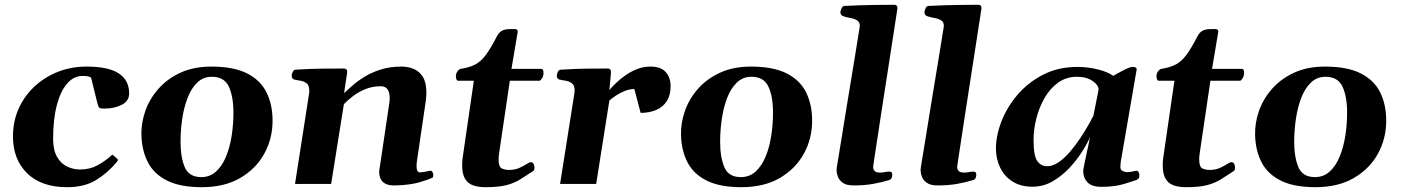

<svg xmlns="http://www.w3.org/2000/svg" viewBox="-20 -776 5910 810"><path d="M345.2 -495.1Q437.5 -495.1 481.2 -466.3Q524.9 -437.5 524.9 -381.3Q524.9 -350.1 493.9 -334Q462.9 -317.9 420.4 -317.9Q406.2 -317.9 400.9 -320.3Q395.5 -322.8 391.1 -339.8L364.3 -448.2Q360.8 -451.2 353.5 -453.4Q346.2 -455.6 327.6 -455.6Q291.5 -455.6 263.7 -424.1Q235.8 -392.6 220 -333.3Q204.1 -273.9 204.1 -190.4Q204.1 -143.1 220.5 -114.5Q236.8 -85.9 262.7 -73.5Q288.6 -61 317.4 -61Q359.4 -61 390.4 -78.1Q421.4 -95.2 446.3 -116.7Q448.7 -119.6 451.2 -121.8Q453.6 -124 457 -121.6L475.1 -105.5Q477.5 -103.5 477.5 -101.1Q477.5 -98.6 475.3 -96.4Q473.1 -94.2 472.2 -91.8Q433.6 -45.9 384.8 -16.1Q335.9 13.7 263.2 13.7Q154.3 13.7 94.5 -44.9Q34.7 -103.5 34.7 -200.7Q34.7 -263.2 58.3 -316.7Q82 -370.1 124.5 -410.2Q167 -450.2 223.4 -472.7Q279.8 -495.1 345.2 -495.1Z M576.7 -205.6Q575.2 -257.8 593.5 -309.1Q611.8 -360.4 649.2 -402.3Q686.5 -444.3 742.2 -469.7Q797.9 -495.1 871.6 -495.1Q965.3 -495.1 1022 -466.6Q1078.6 -438 1104.2 -386.5Q1129.9 -335 1129.9 -266.6Q1129.9 -191.9 1095.2 -128.2Q1060.5 -64.5 993.9 -25.4Q927.2 13.7 831.1 13.7Q741.2 13.7 685.8 -13.7Q630.4 -41 604.5 -90.3Q578.6 -139.6 576.7 -205.6ZM829.1 -28.8Q865.7 -28.8 891.6 -52.5Q917.5 -76.2 933.6 -115.5Q949.7 -154.8 957.3 -203.1Q964.8 -251.5 964.8 -300.8Q964.8 -368.2 945.6 -410.2Q926.3 -452.1 873.5 -452.1Q837.9 -452.1 812.7 -428.2Q787.6 -404.3 772 -364.5Q756.3 -324.7 749 -275.9Q741.7 -227.1 741.7 -177.7Q741.7 -112.3 759.5 -70.6Q777.3 -28.8 829.1 -28.8Z M1776.4 -351.1 1738.8 -95.2Q1737.3 -84.5 1737.3 -75.7Q1737.3 -61 1741 -54.9Q1744.6 -48.8 1751 -48.8Q1757.8 -48.8 1770 -50.8Q1782.2 -52.7 1791.5 -55.2Q1799.8 -57.6 1804 -51Q1808.1 -44.4 1808.1 -37.1Q1808.1 -28.3 1804.2 -26.4Q1784.7 -17.1 1747.1 -6.3Q1709.5 4.4 1649.9 6.3Q1619.6 7.3 1604.5 -1.7Q1589.4 -10.7 1584.5 -24.2Q1579.6 -37.6 1579.6 -49.3Q1579.6 -57.6 1580.8 -63.5Q1582 -69.3 1582 -69.3L1622.6 -342.3Q1623.5 -347.7 1623.8 -353Q1624 -358.4 1624 -363.3Q1624 -385.3 1615.2 -398.7Q1606.4 -412.1 1585.4 -412.1Q1551.8 -412.1 1522.5 -400.4Q1493.2 -388.7 1470 -371.1Q1446.8 -353.5 1430.7 -336.4L1377 0H1224.6L1283.7 -379.9Q1284.7 -383.8 1284.7 -387.2Q1284.7 -390.6 1284.7 -393.6Q1284.7 -416.5 1272.9 -425Q1261.2 -433.6 1245.8 -435.8Q1230.5 -438 1219.7 -440.9Q1214.8 -443.4 1212.4 -447.3Q1210 -451.2 1210.9 -460.4Q1211.9 -466.3 1215.8 -473.9Q1219.7 -481.4 1225.6 -481.9Q1293.9 -486.3 1348.6 -486.6Q1403.3 -486.8 1432.6 -486.8Q1436.5 -486.8 1441.4 -482.9Q1446.3 -479 1444.3 -467.3L1431.6 -383.3Q1443.4 -393.6 1463.6 -412.1Q1483.9 -430.7 1513.9 -449.7Q1543.9 -468.8 1583.7 -481.9Q1623.5 -495.1 1673.8 -495.1Q1701.7 -495.1 1725.6 -485.1Q1749.5 -475.1 1764.2 -451.2Q1778.8 -427.2 1778.8 -385.3Q1778.8 -377.4 1778.1 -368.9Q1777.3 -360.4 1776.4 -351.1Z M2027.3 13.7Q1997.6 13.7 1975.6 5.9Q1953.6 -2 1941.7 -22Q1929.7 -42 1929.7 -78.6Q1929.7 -85.4 1930.2 -93Q1930.7 -100.6 1931.6 -108.9L1979 -435.5H1912.1Q1907.2 -436 1905.3 -442.4Q1903.3 -448.7 1903.3 -454.6Q1903.3 -465.8 1910.2 -475.1Q1917 -484.4 1923.3 -485.4Q1960.9 -491.2 1985.4 -504.2Q2009.8 -517.1 2030.3 -545.2Q2050.8 -573.2 2076.2 -622.6Q2085 -639.6 2097.9 -646.5Q2110.8 -653.3 2132.8 -653.3H2152.8Q2159.2 -653.3 2162.1 -649.4Q2165 -645.5 2164.1 -641.6L2137.7 -485.4H2263.7Q2269.5 -484.9 2271.2 -479.7Q2272.9 -474.6 2272.9 -468.8Q2272.9 -456.1 2267.6 -447Q2262.2 -438 2256.8 -435.5H2130.9L2086.4 -134.8Q2085 -125.5 2084.2 -117.9Q2083.5 -110.4 2083.5 -103.5Q2083.5 -71.8 2097.2 -65.4Q2110.8 -59.1 2126 -59.1Q2151.9 -59.1 2170.4 -67.4Q2189 -75.7 2201.2 -83.7Q2213.4 -91.8 2219.7 -91.8Q2227.5 -91.8 2231.2 -84.2Q2234.9 -76.7 2234.9 -67.9Q2234.9 -58.1 2229 -54.2Q2199.2 -34.7 2174.8 -19.3Q2150.4 -3.9 2117.2 4.9Q2084 13.7 2027.3 13.7Z M2550.8 -396Q2562 -409.7 2579.6 -426.5Q2597.2 -443.4 2619.6 -459Q2642.1 -474.6 2668.7 -484.9Q2695.3 -495.1 2724.1 -495.1Q2768.1 -495.1 2788.6 -471.9Q2809.1 -448.7 2809.1 -412.6Q2809.1 -374.5 2793.2 -349.6Q2777.3 -324.7 2748.8 -312.3Q2720.2 -299.8 2682.6 -299.8L2656.2 -400.4Q2636.7 -400.4 2616.7 -392.6Q2596.7 -384.8 2579.6 -373.5Q2562.5 -362.3 2550.8 -352.1L2495.1 0H2342.8L2402.8 -379.9Q2404.3 -388.2 2404.3 -394Q2404.3 -416.5 2392.3 -425Q2380.4 -433.6 2364.7 -435.8Q2349.1 -438 2338.4 -440.9Q2329.1 -445.3 2329.1 -455.6Q2329.1 -465.3 2333.7 -473.4Q2338.4 -481.4 2344.2 -481.9Q2412.6 -486.3 2464.4 -486.6Q2516.1 -486.8 2545.4 -486.8Q2549.3 -486.8 2553.5 -483.9Q2557.6 -481 2557.6 -472.2Q2557.6 -472.2 2556.2 -453.9Q2554.7 -435.5 2550.8 -396Z M2853 -205.6Q2851.6 -257.8 2869.9 -309.1Q2888.2 -360.4 2925.5 -402.3Q2962.9 -444.3 3018.6 -469.7Q3074.2 -495.1 3147.9 -495.1Q3241.7 -495.1 3298.3 -466.6Q3355 -438 3380.6 -386.5Q3406.2 -335 3406.2 -266.6Q3406.2 -191.9 3371.6 -128.2Q3336.9 -64.5 3270.3 -25.4Q3203.6 13.7 3107.4 13.7Q3017.6 13.7 2962.2 -13.7Q2906.7 -41 2880.9 -90.3Q2855 -139.6 2853 -205.6ZM3105.5 -28.8Q3142.1 -28.8 3168 -52.5Q3193.8 -76.2 3210 -115.5Q3226.1 -154.8 3233.6 -203.1Q3241.2 -251.5 3241.2 -300.8Q3241.2 -368.2 3221.9 -410.2Q3202.6 -452.1 3149.9 -452.1Q3114.3 -452.1 3089.1 -428.2Q3064 -404.3 3048.3 -364.5Q3032.7 -324.7 3025.4 -275.9Q3018.1 -227.1 3018.1 -177.7Q3018.1 -112.3 3035.9 -70.6Q3053.7 -28.8 3105.5 -28.8Z M3513.2 -87.9Q3516.1 -106 3522.7 -145.8Q3529.3 -185.5 3537.8 -238.8Q3546.4 -292 3555.9 -350.3Q3565.4 -408.7 3574.7 -464.4Q3584 -520 3591.3 -565.7Q3598.6 -611.3 3603 -638.4Q3607.4 -665.5 3607.4 -666Q3607.4 -683.6 3595 -690.7Q3582.5 -697.8 3566.4 -700.4Q3550.3 -703.1 3537.8 -707.5Q3525.4 -711.9 3525.4 -725.1Q3525.4 -729.5 3529.8 -740Q3534.2 -750.5 3542 -751Q3610.8 -754.4 3667.7 -755.1Q3724.6 -755.9 3753.9 -755.9Q3757.8 -755.9 3762 -752.9Q3766.1 -750 3766.1 -741.2Q3766.1 -740.2 3761.7 -711.9Q3757.3 -683.6 3750 -636.2Q3742.7 -588.9 3733.6 -530Q3724.6 -471.2 3714.8 -408.7Q3705.1 -346.2 3696 -287.1Q3687 -228 3679.7 -180.2Q3672.4 -132.3 3668 -103.5Q3663.6 -74.7 3663.6 -72.8Q3663.6 -62 3669.7 -54.9Q3675.8 -47.9 3692.4 -47.9Q3702.6 -47.9 3713.4 -50Q3724.1 -52.2 3731.4 -52.2Q3735.8 -52.2 3740 -50Q3744.1 -47.9 3744.1 -37.1Q3744.1 -31.2 3741.5 -25.1Q3738.8 -19 3731.9 -16.6Q3701.7 -7.3 3664.8 -0.5Q3627.9 6.3 3581.1 6.3Q3550.8 6.3 3535.4 -4.9Q3520 -16.1 3514.6 -31Q3509.3 -45.9 3509.3 -56.6Q3509.3 -64.5 3510.5 -71.5Q3511.7 -78.6 3513.2 -87.9Z M3867.7 -87.9Q3870.6 -106 3877.2 -145.8Q3883.8 -185.5 3892.3 -238.8Q3900.9 -292 3910.4 -350.3Q3919.9 -408.7 3929.2 -464.4Q3938.5 -520 3945.8 -565.7Q3953.1 -611.3 3957.5 -638.4Q3961.9 -665.5 3961.9 -666Q3961.9 -683.6 3949.5 -690.7Q3937 -697.8 3920.9 -700.4Q3904.8 -703.1 3892.3 -707.5Q3879.9 -711.9 3879.9 -725.1Q3879.9 -729.5 3884.3 -740Q3888.7 -750.5 3896.5 -751Q3965.3 -754.4 4022.2 -755.1Q4079.1 -755.9 4108.4 -755.9Q4112.3 -755.9 4116.5 -752.9Q4120.6 -750 4120.6 -741.2Q4120.6 -740.2 4116.2 -711.9Q4111.8 -683.6 4104.5 -636.2Q4097.2 -588.9 4088.1 -530Q4079.1 -471.2 4069.3 -408.7Q4059.6 -346.2 4050.5 -287.1Q4041.5 -228 4034.2 -180.2Q4026.9 -132.3 4022.5 -103.5Q4018.1 -74.7 4018.1 -72.8Q4018.1 -62 4024.2 -54.9Q4030.3 -47.9 4046.9 -47.9Q4057.1 -47.9 4067.9 -50Q4078.6 -52.2 4085.9 -52.2Q4090.3 -52.2 4094.5 -50Q4098.6 -47.9 4098.6 -37.1Q4098.6 -31.2 4095.9 -25.1Q4093.3 -19 4086.4 -16.6Q4056.2 -7.3 4019.3 -0.5Q3982.4 6.3 3935.5 6.3Q3905.3 6.3 3889.9 -4.9Q3874.5 -16.1 3869.1 -31Q3863.8 -45.9 3863.8 -56.6Q3863.8 -64.5 3865 -71.5Q3866.2 -78.6 3867.7 -87.9Z M4338.4 11.7Q4287.6 12.2 4252.7 -9.5Q4217.8 -31.2 4199.7 -68.4Q4181.6 -105.5 4181.6 -149.4Q4181.6 -203.6 4204.8 -263.7Q4228 -323.7 4272.5 -376Q4316.9 -428.2 4380.6 -460.9Q4444.3 -493.7 4525.4 -493.7Q4568.8 -493.7 4610.8 -483.4Q4652.8 -473.1 4676.3 -456.1Q4706.1 -473.1 4727.1 -483.4Q4748 -493.7 4758.3 -493.7Q4765.1 -493.7 4770.3 -491.5Q4775.4 -489.3 4775.4 -483.4L4708 -92.3Q4706.5 -80.1 4706.5 -71.8Q4706.5 -58.1 4717.5 -54Q4728.5 -49.8 4734.9 -49.8Q4746.1 -49.8 4758.5 -52.7Q4771 -55.7 4772.9 -55.7Q4780.3 -55.7 4783.4 -50Q4786.6 -44.4 4786.6 -37.6Q4786.6 -25.4 4781.7 -21.5Q4776.9 -17.6 4774.4 -16.6Q4764.6 -13.2 4724.1 -0.5Q4683.6 12.2 4627 12.2Q4585.9 12.2 4567.9 -6.8Q4549.8 -25.9 4549.8 -54.2Q4549.8 -59.6 4553.7 -78.9Q4557.6 -98.1 4562.7 -122.3Q4567.9 -146.5 4572.5 -167.5Q4577.1 -188.5 4578.6 -197.3Q4566.4 -169.4 4543.7 -134Q4521 -98.6 4489.7 -65.7Q4458.5 -32.7 4420.2 -10.7Q4381.8 11.2 4338.4 11.7ZM4397.5 -74.7Q4421.9 -74.7 4446.8 -92Q4471.7 -109.4 4494.9 -136.7Q4518.1 -164.1 4537.8 -193.8Q4557.6 -223.6 4571.8 -249Q4585.9 -274.4 4592.8 -287.6L4614.7 -397.9Q4614.7 -417 4589.1 -434.6Q4563.5 -452.1 4522.9 -452.1Q4479 -452.1 4444.8 -428Q4410.6 -403.8 4387.5 -364Q4364.3 -324.2 4352.3 -277.1Q4340.3 -230 4340.3 -184.1Q4340.3 -118.2 4356.2 -96.4Q4372.1 -74.7 4397.5 -74.7Z M4982.9 13.7Q4953.1 13.7 4931.2 5.9Q4909.2 -2 4897.2 -22Q4885.3 -42 4885.3 -78.6Q4885.3 -85.4 4885.7 -93Q4886.2 -100.6 4887.2 -108.9L4934.6 -435.5H4867.7Q4862.8 -436 4860.8 -442.4Q4858.9 -448.7 4858.9 -454.6Q4858.9 -465.8 4865.7 -475.1Q4872.6 -484.4 4878.9 -485.4Q4916.5 -491.2 4940.9 -504.2Q4965.3 -517.1 4985.8 -545.2Q5006.3 -573.2 5031.7 -622.6Q5040.5 -639.6 5053.5 -646.5Q5066.4 -653.3 5088.4 -653.3H5108.4Q5114.7 -653.3 5117.7 -649.4Q5120.6 -645.5 5119.6 -641.6L5093.3 -485.4H5219.2Q5225.1 -484.9 5226.8 -479.7Q5228.5 -474.6 5228.5 -468.8Q5228.5 -456.1 5223.1 -447Q5217.8 -438 5212.4 -435.5H5086.4L5042 -134.8Q5040.5 -125.5 5039.8 -117.9Q5039.1 -110.4 5039.1 -103.5Q5039.1 -71.8 5052.7 -65.4Q5066.4 -59.1 5081.5 -59.1Q5107.4 -59.1 5126 -67.4Q5144.5 -75.7 5156.7 -83.7Q5168.9 -91.8 5175.3 -91.8Q5183.1 -91.8 5186.8 -84.2Q5190.4 -76.7 5190.4 -67.9Q5190.4 -58.1 5184.6 -54.2Q5154.8 -34.7 5130.4 -19.3Q5106 -3.9 5072.8 4.9Q5039.6 13.7 4982.9 13.7Z M5274.9 -205.6Q5273.4 -257.8 5291.7 -309.1Q5310.1 -360.4 5347.4 -402.3Q5384.8 -444.3 5440.4 -469.7Q5496.1 -495.1 5569.8 -495.1Q5663.6 -495.1 5720.2 -466.6Q5776.9 -438 5802.5 -386.5Q5828.1 -335 5828.1 -266.6Q5828.1 -191.9 5793.5 -128.2Q5758.8 -64.5 5692.1 -25.4Q5625.5 13.7 5529.3 13.7Q5439.5 13.7 5384 -13.7Q5328.6 -41 5302.7 -90.3Q5276.9 -139.6 5274.9 -205.6ZM5527.3 -28.8Q5564 -28.8 5589.8 -52.5Q5615.7 -76.2 5631.8 -115.5Q5647.9 -154.8 5655.5 -203.1Q5663.1 -251.5 5663.1 -300.8Q5663.1 -368.2 5643.8 -410.2Q5624.5 -452.1 5571.8 -452.1Q5536.1 -452.1 5511 -428.2Q5485.8 -404.3 5470.2 -364.5Q5454.6 -324.7 5447.3 -275.9Q5439.9 -227.1 5439.9 -177.7Q5439.9 -112.3 5457.8 -70.6Q5475.6 -28.8 5527.3 -28.8Z"/></svg>

Font: Gelasio
Style: Bold Italic
Weight: 700
Italic angle: -8.5°
Designer: Eben Sorkin
Foundry: Eben Sorkin
Version: Version 1.008